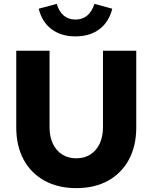

<svg xmlns="http://www.w3.org/2000/svg" viewBox="-20 -962 788 992"><path d="M374 10Q280 10 210 -28.5Q140 -67 102 -137.5Q64 -208 64 -304V-700H236V-304Q236 -256 252.9 -220Q269.8 -184 301 -164Q332.1 -144 374 -144Q416 -144 447.1 -164Q478.2 -184 495.1 -220Q512 -256 512 -304V-700H684V-304Q684 -208 646 -137.5Q608 -67 538.5 -28.5Q469 10 374 10ZM370 -774Q296 -774 246.5 -811Q197 -848 180 -917L273 -942Q298 -861 370 -861Q406 -861 430.5 -881.5Q455 -902 468 -942L560 -917Q543 -848 493.5 -811Q444 -774 370 -774Z"/></svg>

Font: Red Hat Text VF
Style: Regular
Weight: 400
Designer: Pentagram, MCKL
Foundry: Pentagram, MCKL
Version: Version 1.023